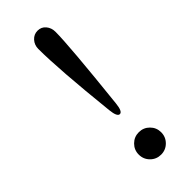

<svg xmlns="http://www.w3.org/2000/svg" viewBox="-221 -681 727 727"><g transform="rotate(-45 142.5 -317.5)"><path d="M114 -598Q114 -619 127.5 -634Q141 -649 161 -649Q181 -649 193.5 -634Q206 -619 206 -598Q206 -526 176 -244Q172 -205 158 -205Q144 -205 140 -244Q114 -491 114 -598ZM117.5 -88.5Q135 -106 160 -106Q185 -106 202.5 -88.5Q220 -71 220 -46Q220 -21 202.5 -3.5Q185 14 160 14Q135 14 117.5 -3.5Q100 -21 100 -46Q100 -71 117.5 -88.5Z"/></g></svg>

Font: EB Garamond SC 12
Style: Regular
Weight: 400
Version: Version 0.016 ; ttfautohint (v0.97) -l 8 -r 50 -G 200 -x 0 -